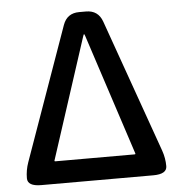

<svg xmlns="http://www.w3.org/2000/svg" viewBox="-52 -787 785 837"><g transform="rotate(-5 340.0 -368.5)"><path d="M95 0Q35 0 35 -35Q35 -70 47 -104L254 -687Q272 -737 325 -737H355Q408 -737 426 -687L633 -104Q645 -70 645 -35Q645 0 585 0ZM162 -103Q160 -98 165 -98H512Q517 -98 515 -103L343 -629Q340 -639 338 -639Q336 -639 333 -629Z"/></g></svg>

Font: Resource Han Rounded JP Medium
Style: Regular
Weight: 500
Designer: Cyano Hao (round all glyphs); Ryoko NISHIZUKA 西塚涼子 (kana, bopomofo & ideographs); Paul D. Hunt (Latin, Greek & Cyrillic)
Foundry: Cyano Hao
Version: 0.990